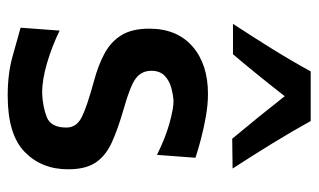

<svg xmlns="http://www.w3.org/2000/svg" viewBox="-184 -632 828 499"><g transform="rotate(90 229.5 -382.0)"><path d="M228 11.5Q171 11.5 126.5 -1Q82 -13.5 51.5 -22L59 -123.5Q100 -103.5 143.2 -90.8Q186.5 -78 221 -78Q257.5 -79.5 284.2 -90.2Q311 -101 311 -141Q311 -167 284.8 -180.5Q258.5 -194 191 -212.5Q149.5 -223.5 118.8 -240Q88 -256.5 71 -284Q54 -311.5 54 -356.5Q54 -428.5 100.2 -468.8Q146.5 -509 223.5 -509Q251.5 -509 282.5 -503.5Q313.5 -498 341.8 -490.5Q370 -483 389.5 -476.5L382 -376.5Q336.5 -399 299 -409.2Q261.5 -419.5 242.5 -419.5Q224.5 -418.5 206.2 -413.2Q188 -408 175.8 -395.8Q163.5 -383.5 163.5 -362Q163.5 -336.5 182.8 -321.8Q202 -307 262.5 -290Q313 -275.5 348.2 -259.8Q383.5 -244 401.5 -217.8Q419.5 -191.5 419.5 -145.5Q419.5 -76.5 374.2 -32.5Q329 11.5 228 11.5ZM340 -572Q282 -641.5 229.5 -708.5Q176 -639.5 120.5 -574H41.5Q74.5 -624.5 106 -675Q137.5 -725.5 165 -776H294Q322 -725.5 353.2 -674.8Q384.5 -624 417.5 -573Z"/></g></svg>

Font: Commissioner Flair Medium
Style: Regular
Weight: 500
Designer: Kostas Bartsokas
Foundry: Kostas Bartsokas
Version: Version 1.000; ttfautohint (v1.8.3)